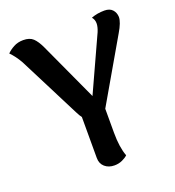

<svg xmlns="http://www.w3.org/2000/svg" viewBox="-131 -811 847 929"><g transform="rotate(-20 292.0 -346.5)"><path d="M352 -259V-136Q352 -60 370 -13Q360 -3 341.5 5.5Q323 14 301 14Q271 14 251.5 -3Q232 -20 232 -49V-260Q224 -270 213 -292L53 -607Q32 -644 7 -669Q20 -683 42 -695Q64 -707 92 -707Q125 -707 142.5 -690.5Q160 -674 176 -640L315 -338L444 -620Q454 -644 454 -662Q454 -681 442 -695Q473 -707 510 -707Q537 -707 551 -692Q565 -677 566 -654Q566 -627 538 -580Z"/></g></svg>

Font: Arima Madurai ExtraBold
Style: Regular
Weight: 800
Designer: Joana Correia and Natanael Gama
Foundry: NDISCOVER
Version: Version 1.019